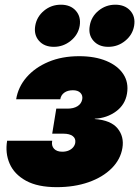

<svg xmlns="http://www.w3.org/2000/svg" viewBox="-20 -773 581 801"><path d="M216.8 7.8Q137.2 7.8 88.4 -19Q39.6 -45.9 20.3 -90.1Q1 -134.3 9.8 -186H197.8Q193.8 -165 205.3 -152.6Q216.8 -140.1 239.7 -140.1Q254.9 -140.1 266.4 -145Q277.8 -149.9 284.9 -158.2Q292 -166.5 293.9 -176.8Q296.9 -195.3 283.4 -205.3Q270 -215.3 244.6 -215.3H197.8L214.8 -319.8H261.7Q287.1 -319.8 303.5 -330.1Q319.8 -340.3 323.2 -359.4Q325.7 -375.5 315.2 -386Q304.7 -396.5 284.2 -396.5Q262.2 -396.5 248.3 -386.5Q234.4 -376.5 231.4 -358.9H47.4Q55.7 -410.2 90.8 -450.7Q126 -491.2 182.1 -514.9Q238.3 -538.6 310.1 -538.6Q376 -538.6 423.6 -518.8Q471.2 -499 494.4 -463.9Q517.6 -428.7 509.8 -382.3Q502 -335.9 463.9 -308.1Q425.8 -280.3 375.5 -277.8V-276.4Q442.4 -271.5 470.5 -237.3Q498.5 -203.1 490.7 -155.8Q482.9 -107.9 445.8 -70.8Q408.7 -33.7 349.6 -12.9Q290.5 7.8 216.8 7.8ZM431.6 -577.6Q392.1 -577.6 369.9 -602.8Q347.7 -627.9 354.5 -665.5Q360.4 -703.1 390.9 -728.3Q421.4 -753.4 460.9 -753.4Q501 -753.4 523.4 -728.5Q545.9 -703.6 539.6 -665.5Q533.2 -627.9 502.4 -602.8Q471.7 -577.6 431.6 -577.6ZM204.6 -577.6Q164.6 -577.6 142.6 -602.8Q120.6 -627.9 127 -665.5Q133.3 -703.1 163.6 -728.3Q193.8 -753.4 233.9 -753.4Q273.9 -753.4 296.1 -728.5Q318.4 -703.6 312.5 -665.5Q306.2 -627.9 275.1 -602.8Q244.1 -577.6 204.6 -577.6Z"/></svg>

Font: Inter 24pt Black
Style: Italic
Weight: 900
Italic angle: -9.3988°
Designer: Rasmus Andersson
Foundry: rsms
Version: Version 4.001;git-66647c0bb